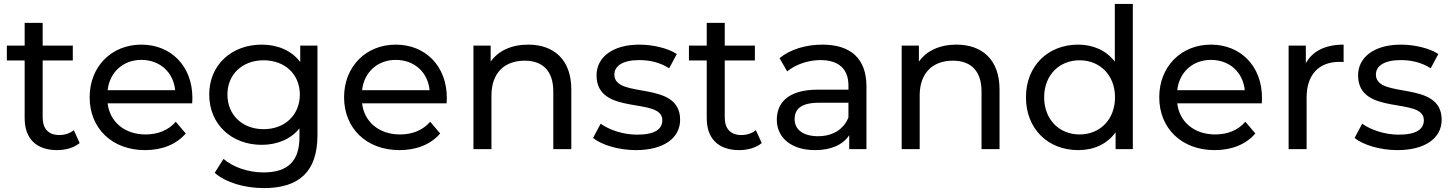

<svg xmlns="http://www.w3.org/2000/svg" viewBox="-20 -762 7416 981"><path d="M352 -529H198V-645H106V-529H15V-453H106V-158C106 -53 166 5 272 5C315 5 358 -7 387 -31L357 -97C338 -81 311 -72 283 -72C228 -72 198 -104 198 -162V-453H352Z M530 -301C540 -393 609 -456 702 -456C797 -456 866 -393 875 -301ZM721 5C808 5 881 -24 929 -80L878 -140C840 -96 786 -75 724 -75C617 -75 541 -139 530 -234H962C962 -243 963 -255 963 -262C963 -424 854 -534 702 -534C550 -534 438 -422 438 -265C438 -107 552 5 721 5Z M1327 -102C1219 -102 1142 -174 1142 -279C1142 -383 1219 -454 1327 -454C1435 -454 1512 -383 1512 -279C1512 -174 1435 -102 1327 -102ZM1317 -22C1395 -22 1465 -50 1510 -106V-61C1510 60 1452 119 1326 119C1248 119 1171 92 1122 50L1077 121C1135 172 1232 199 1329 199C1508 199 1602 115 1602 -71V-529H1514V-445C1469 -505 1397 -534 1317 -534C1164 -534 1049 -431 1049 -279C1049 -126 1164 -22 1317 -22Z M1830 -301C1840 -393 1909 -456 2002 -456C2097 -456 2166 -393 2175 -301ZM2021 5C2108 5 2181 -24 2229 -80L2178 -140C2140 -96 2086 -75 2024 -75C1917 -75 1841 -139 1830 -234H2262C2262 -243 2263 -255 2263 -262C2263 -424 2154 -534 2002 -534C1850 -534 1738 -422 1738 -265C1738 -107 1852 5 2021 5Z M2679 -534C2594 -534 2526 -503 2487 -447V-529H2399V0H2491V-274C2491 -389 2557 -452 2661 -452C2753 -452 2807 -399 2807 -295V0H2899V-305C2899 -460 2807 -534 2679 -534Z M3229 5C3369 5 3455 -55 3455 -150C3455 -356 3119 -253 3119 -381C3119 -424 3160 -455 3246 -455C3298 -455 3351 -444 3399 -413L3438 -486C3393 -516 3315 -534 3247 -534C3111 -534 3028 -470 3028 -377C3028 -166 3364 -270 3364 -148C3364 -102 3326 -74 3235 -74C3165 -74 3093 -98 3049 -130L3010 -57C3055 -21 3141 5 3229 5Z M3837 -529H3683V-645H3591V-529H3500V-453H3591V-158C3591 -53 3651 5 3757 5C3800 5 3843 -7 3872 -31L3842 -97C3823 -81 3796 -72 3768 -72C3713 -72 3683 -104 3683 -162V-453H3837Z M4315 -162C4290 -99 4232 -66 4160 -66C4085 -66 4040 -99 4040 -153C4040 -200 4067 -237 4164 -237H4315ZM4144 5C4228 5 4287 -23 4319 -71V0H4407V-321C4407 -464 4325 -534 4182 -534C4098 -534 4018 -510 3963 -465L4002 -397C4044 -432 4108 -455 4172 -455C4267 -455 4315 -408 4315 -325V-304H4160C4003 -304 3949 -234 3949 -150C3949 -58 4024 5 4144 5Z M4867 -534C4782 -534 4714 -503 4675 -447V-529H4587V0H4679V-274C4679 -389 4745 -452 4849 -452C4941 -452 4995 -399 4995 -295V0H5087V-305C5087 -460 4995 -534 4867 -534Z M5496 -75C5393 -75 5315 -150 5315 -265C5315 -379 5393 -454 5496 -454C5599 -454 5677 -379 5677 -265C5677 -150 5599 -75 5496 -75ZM5768 -742H5676V-447C5632 -505 5564 -534 5489 -534C5335 -534 5222 -426 5222 -265C5222 -103 5335 5 5489 5C5568 5 5636 -25 5680 -86V0H5768Z M5995 -301C6005 -393 6074 -456 6167 -456C6262 -456 6331 -393 6340 -301ZM6186 5C6273 5 6346 -24 6394 -80L6343 -140C6305 -96 6251 -75 6189 -75C6082 -75 6006 -139 5995 -234H6427C6427 -243 6428 -255 6428 -262C6428 -424 6319 -534 6167 -534C6015 -534 5903 -422 5903 -265C5903 -107 6017 5 6186 5Z M6656 -264C6656 -382 6720 -446 6824 -446C6831 -446 6837 -446 6845 -445V-534C6752 -534 6686 -501 6652 -439V-529H6564V0H6656Z M7120 5C7260 5 7346 -55 7346 -150C7346 -356 7010 -253 7010 -381C7010 -424 7051 -455 7137 -455C7189 -455 7242 -444 7290 -413L7329 -486C7284 -516 7206 -534 7138 -534C7002 -534 6919 -470 6919 -377C6919 -166 7255 -270 7255 -148C7255 -102 7217 -74 7126 -74C7056 -74 6984 -98 6940 -130L6901 -57C6946 -21 7032 5 7120 5Z"/></svg>

Font: Montserrat-Alt1 Med
Style: Regular
Weight: 500
Designer: Differentunic
Foundry: Differentunic
Version: Version 7.222